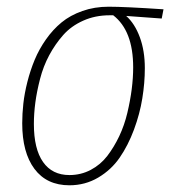

<svg xmlns="http://www.w3.org/2000/svg" viewBox="-20 -548 512 578"><path d="M189 9.8Q120.6 9.8 83.7 -39.6Q46.9 -88.9 46.9 -176.8Q46.9 -205.6 50.3 -236.3Q53.7 -267.1 62.5 -301.8Q71.3 -336.4 84.5 -368.2Q97.7 -399.9 118.4 -429.4Q139.2 -459 165.3 -480.5Q191.4 -502 228 -514.9Q264.6 -527.8 307.1 -527.8Q355 -527.8 472.2 -520L466.8 -492.2L359.9 -500Q385.7 -477.1 400.9 -436Q416 -395 416 -342.8Q416 -298.3 408.4 -251.7Q400.9 -205.1 383.3 -157.7Q365.7 -110.4 340.3 -73.5Q314.9 -36.6 275.6 -13.4Q236.3 9.8 189 9.8ZM189 -21Q223.6 -21 253.2 -36.6Q282.7 -52.2 303 -78.6Q323.2 -105 338.9 -137.9Q354.5 -170.9 363.3 -208Q372.1 -245.1 376.5 -279.3Q380.9 -313.5 380.9 -345.2Q380.9 -455.6 320.8 -502H310.1Q266.6 -502 230.5 -485.8Q194.3 -469.7 170.2 -442.4Q146 -415 128.2 -381.8Q110.4 -348.6 100.6 -310.5Q90.8 -272.5 86.4 -239.3Q82 -206.1 82 -174.8Q82 -99.6 109.6 -60.3Q137.2 -21 189 -21Z"/></svg>

Font: Fira Sans Compressed UltraLight
Style: Italic
Weight: 200
Width: 3
Italic angle: -8°
Designer: Carrois Corporate & Edenspiekermann AG
Foundry: Carrois Corporate GbR & Edenspiekermann AG
Version: Version 4.203;PS 004.203;hotconv 1.0.88;makeotf.lib2.5.64775